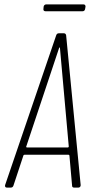

<svg xmlns="http://www.w3.org/2000/svg" viewBox="-20 -851 424 871"><path d="M359 -831H189C184 -831 179 -827 178 -821L177 -810C176 -804 180 -800 186 -800H355C361 -800 365 -804 366 -810L368 -821C368 -827 365 -831 359 -831ZM316 0H336C342 0 346 -5 346 -11L280 -691C279 -696 276 -700 270 -700H247C241 -700 237 -697 235 -691L3 -11C2 -5 4 0 11 0H29C35 0 39 -3 41 -9L86 -145C86 -147 89 -149 91 -149H291C293 -149 295 -147 295 -145L307 -9C307 -3 310 0 316 0ZM99 -186 248 -633C250 -637 252 -637 252 -633L292 -186C292 -184 290 -182 288 -182H102C100 -182 98 -184 99 -186Z"/></svg>

Font: Barlow Condensed ExtraLight
Style: Italic
Weight: 275
Width: 3
Italic angle: -7°
Designer: Jeremy Tribby
Foundry: Tribby Type
Version: Version 1.422;hotconv 1.0.109;makeotfexe 2.5.65596